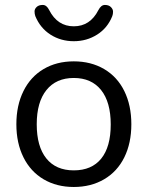

<svg xmlns="http://www.w3.org/2000/svg" viewBox="-20 -746 595 773"><path d="M387.5 -107.4Q425.8 -154.8 425.8 -244.9Q425.8 -335 387 -383.5Q348.1 -432.1 277.1 -432.1Q206.1 -432.1 167 -383.5Q127.9 -335 127.9 -245.6Q127.9 -156.2 166.5 -108.2Q205.1 -60.1 277.1 -60.1Q349.1 -60.1 387.5 -107.4ZM74.5 -112.5Q45.9 -169.9 45.9 -245.8Q45.9 -321.8 74.5 -379.4Q103 -437 155.5 -468Q208 -499 277.1 -499Q346.2 -499 399.2 -468Q452.1 -437 480.5 -379.4Q508.8 -321.8 508.8 -245.8Q508.8 -169.9 480.5 -112.5Q452.1 -55.2 399.2 -24.2Q346.2 6.8 277.1 6.8Q208 6.8 155.5 -24.2Q103 -55.2 74.5 -112.5ZM178.2 -705.1Q211.4 -640.1 277.1 -640.1Q342.8 -640.1 376 -705.1Q386.7 -726.1 402.3 -726.1Q418 -726.1 426.5 -717.5Q435.1 -709 435.1 -699Q435.1 -689 432.1 -681.2Q413.1 -633.3 371.1 -606.7Q329.1 -580.1 277.1 -580.1Q225.1 -580.1 183.6 -606.4Q142.1 -632.8 122.1 -681.2Q119.1 -689.9 119.1 -700Q119.1 -710 127.7 -718Q136.2 -726.1 152.1 -726.1Q168 -726.1 178.2 -705.1Z"/></svg>

Font: Nunito-Regular
Style: Regular
Weight: 400
Designer: Vernon Adams
Foundry: newtypography
Version: Version 3.000